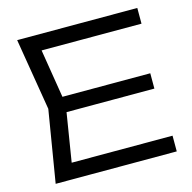

<svg xmlns="http://www.w3.org/2000/svg" viewBox="-109 -859 969 968"><g transform="rotate(-15 375.5 -375.0)"><path d="M669 -415V-335H158V-415ZM217 -375 160 -23 110 -82H696V0H64L126 -375L64 -750H691V-668H110L160 -727Z"/></g></svg>

Font: Unbounded Light
Style: Regular
Weight: 300
Designer: Luke Prowse, Jean-Baptiste Morizot, Fátima Lázaro, Florian Runge
Foundry: NaN
Version: Version 1.700